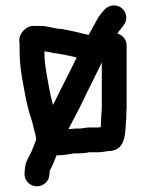

<svg xmlns="http://www.w3.org/2000/svg" viewBox="-20 -575 529 696"><path d="M185 -12H186C209 -12 226 -15 248 -19H263C274 -19 284 -20 293 -21L303 -23H333C344 -23 359 -25 369 -27C440 -27 433 -92 438 -155C438 -164 438 -173 439 -183V-410C439 -432 424 -448 406 -453C409 -459 413 -465 418 -470L427 -482C444 -502 440 -530 422 -545C402 -562 373 -557 358 -539L348 -528C340 -518 333 -507 327 -495L312 -468C309 -462 305 -455 301 -448C299 -449 288 -452 285 -452C259 -459 231 -465 204 -470C178 -470 156 -481 129 -481H100C74 -481 47 -452 50 -425C51 -422 51 -419 51 -414V-394C51 -356 54 -330 60 -292C67 -252 75 -207 85 -171L93 -145C96 -134 100 -123 102 -111C105 -99 111 -82 111 -68C106 -55 100 -40 94 -25C81 4 73 7 70 39L69 52C68 64 71 74 79 84C105 115 155 99 159 60L160 48V44C166 36 179 4 185 -12ZM349 -349V-186C348 -167 347 -152 346 -134C346 -128 346 -121 345 -114H342C339 -113 336 -113 333 -113H300C288 -112 278 -109 266 -109C253 -110 240 -107 228 -107C243 -136 267 -180 282 -212C298 -247 312 -271 327 -304L346 -342C346 -343 349 -348 349 -349ZM258 -366C254 -359 250 -351 246 -342L225 -300C208 -268 189 -228 172 -194V-195L165 -223C162 -234 160 -247 157 -262L149 -306C144 -336 141 -358 141 -389C143 -389 147 -388 154 -387C171 -383 177 -382 194 -380C212 -377 225 -374 244 -370Z"/></svg>

Font: Electronic
Style: Blk
Weight: 900
Version: Version 1.011